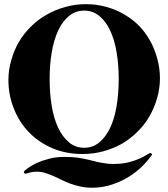

<svg xmlns="http://www.w3.org/2000/svg" viewBox="-20 -709 790 901"><path d="M367.2 13.7Q291 13.7 227.5 -12.7Q163.1 -40 117.2 -86.9Q71.3 -133.8 45.9 -197.3Q19.5 -260.7 19.5 -334Q19.5 -381.8 33.2 -427.7Q45.9 -472.7 68.4 -511.7Q91.8 -551.8 125 -584Q158.2 -617.2 198.2 -639.6Q238.3 -663.1 285.2 -675.8Q331.1 -689.5 382.8 -689.5Q432.6 -689.5 478.5 -676.8Q524.4 -664.1 562.5 -641.6Q601.6 -619.1 632.8 -587.9Q663.1 -555.7 684.6 -517.6Q706.1 -478.5 717.8 -434.6Q730.5 -389.6 730.5 -340.8Q730.5 -293 716.8 -247.1Q704.1 -202.1 680.7 -162.1Q658.2 -123 625 -90.8Q591.8 -57.6 551.8 -34.2Q511.7 -11.7 464.8 1Q418.9 13.7 367.2 13.7ZM375 -659.2Q334 -659.2 303.7 -633.8Q273.4 -609.4 252.9 -565.4Q232.4 -521.5 222.7 -462.9Q212.9 -404.3 212.9 -337.9Q212.9 -270.5 222.7 -211.9Q232.4 -153.3 252.9 -109.4Q273.4 -66.4 303.7 -41Q334 -15.6 375 -15.6Q416 -15.6 446.3 -41Q476.6 -66.4 497.1 -109.4Q517.6 -153.3 527.3 -211.9Q537.1 -270.5 537.1 -337.9Q537.1 -404.3 527.3 -462.9Q517.6 -521.5 497.1 -565.4Q476.6 -609.4 446.3 -633.8Q416 -659.2 375 -659.2ZM681.6 9.8Q683.6 8.8 685.5 8.8Q687.5 8.8 690.4 11.7Q693.4 13.7 693.4 15.6Q693.4 17.6 691.4 19.5Q674.8 43.9 648.4 70.3Q622.1 96.7 586.9 119.1Q551.8 141.6 507.8 156.2Q463.9 171.9 412.1 171.9Q381.8 171.9 356.4 166Q330.1 160.2 308.6 152.3Q286.1 143.6 266.6 133.8Q247.1 124 228.5 116.2Q210 108.4 191.4 102.5Q172.9 96.7 153.3 96.7Q133.8 96.7 121.1 100.6Q108.4 103.5 103.5 105.5Q96.7 107.4 92.8 102.5Q91.8 100.6 91.8 98.6Q91.8 95.7 95.7 91.8Q98.6 88.9 113.3 78.1Q128.9 67.4 152.3 55.7Q176.8 44.9 210 36.1Q242.2 27.3 280.3 27.3Q313.5 27.3 340.8 30.3Q368.2 34.2 392.6 40Q407.2 43.9 420.9 46.9Q434.6 50.8 450.2 53.7Q464.8 56.6 481.4 58.6Q497.1 60.5 516.6 60.5Q544.9 60.5 569.3 55.7Q593.8 50.8 615.2 43Q636.7 35.2 653.3 26.4Q669.9 16.6 681.6 9.8Z"/></svg>

Font: Mermaid
Style: Bold
Weight: 400
Designer: Scott Simpson
Version: Version 1.001